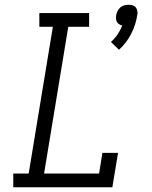

<svg xmlns="http://www.w3.org/2000/svg" viewBox="-20 -790 640 810"><path d="M482 -580 448 -613Q464 -627 476 -645Q488 -663 496 -682Q489 -684 483 -687.5Q477 -691 473.5 -697Q470 -703 469.5 -710.5Q469 -718 470 -726Q472 -735 476 -743.5Q480 -752 487.5 -758.5Q495 -765 504 -767.5Q513 -770 522 -770Q531 -770 539.5 -767.5Q548 -765 553 -758.5Q558 -752 559.5 -743.5Q561 -735 559 -726Q553 -686 533.5 -647.5Q514 -609 482 -580ZM36 0V-58H101L203 -677H146V-735H356V-677H268L166 -58H398L412 -145H478L454 0Z"/></svg>

Font: Iosevka Slab LtExObl
Style: Regular
Weight: 300
Width: 7
Italic angle: -9°
Monospace: yes
Designer: Belleve Invis
Foundry: Belleve Invis
Version: Version 11.1.0; ttfautohint (v1.8.3)